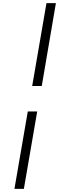

<svg xmlns="http://www.w3.org/2000/svg" viewBox="-20 -971 376 1223"><path d="M276 -951H336L246 -423H185ZM157 -261H217L132 232H72Z"/></svg>

Font: Be Vietnam Light
Style: Italic
Weight: 300
Italic angle: -9.222°
Designer: Gabriel Lam
Foundry: TypeRant
Version: Version 3.000